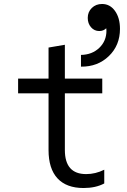

<svg xmlns="http://www.w3.org/2000/svg" viewBox="-20 -935 640 965"><path d="M306 -181Q306 -60 413 -60Q460 -60 504 -82V-13Q461 10 400 10Q314 10 269 -38.5Q224 -87 224 -181V-466H71V-540H224V-696L306 -710V-540H494V-466H306ZM387 -600V-659Q443 -660 479 -694.5Q515 -729 515 -781Q515 -789 514 -793Q500 -779 479 -779Q454 -779 437.5 -798Q421 -817 421 -845Q421 -875 441.5 -895Q462 -915 493 -915Q533 -915 558 -880Q583 -845 583 -790Q583 -707 527 -653Q471 -599 387 -600Z"/></svg>

Font: CommitMono
Style: 450Regular
Weight: 450
Designer: Eigil Nikolajsen
Foundry: Eigil Nikolajsen
Version: Version 1.002